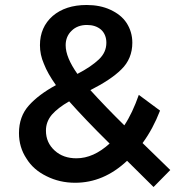

<svg xmlns="http://www.w3.org/2000/svg" viewBox="-20 -726 709 769"><path d="M595 23 662 -45 551 -153C579 -191 602 -234 621 -283L536 -346C519 -298 500 -257 478 -224C426 -275 381 -322 342 -365C395 -392 437 -419 466 -448C495 -476 510 -512 510 -555C510 -584 502 -611 487 -634C472 -657 450 -674 422 -687C394 -700 362 -706 327 -706C270 -706 225 -691 191 -662C157 -632 140 -593 140 -545C140 -520 145 -495 156 -470C166 -444 182 -416 204 -385C158 -360 122 -333 96 -304C69 -274 56 -237 56 -193C56 -155 66 -121 86 -91C105 -60 132 -37 167 -20C201 -3 239 6 281 6C357 6 426 -23 489 -82ZM290 -430C259 -474 243 -512 243 -545C243 -568 251 -588 267 -603C282 -618 303 -626 328 -626C351 -626 370 -620 385 -607C399 -594 406 -576 406 -555C406 -529 396 -507 376 -488C356 -469 327 -449 290 -430ZM419 -151C376 -112 332 -92 286 -92C251 -92 222 -102 199 -123C176 -144 164 -170 164 -203C164 -227 172 -248 188 -267C204 -285 227 -303 257 -320C297 -275 351 -218 419 -151Z"/></svg>

Font: Argentum Sans Medium
Style: Regular
Weight: 500
Designer: Julieta Ulanovsky
Foundry: Julieta Ulanovsky
Version: Version 5.001;January 29, 2019;FontCreator 11.5.0.2425 64-bi